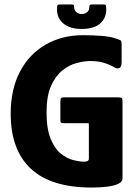

<svg xmlns="http://www.w3.org/2000/svg" viewBox="-20 -836 620 862"><path d="M530 -34Q530 -20 511.5 -11Q493 -2 462 2Q431 6 392 6Q209 6 118.5 -78.5Q28 -163 28 -326Q28 -435 69.5 -514Q111 -593 184.5 -635.5Q258 -678 352 -678Q395 -678 435 -675Q475 -672 497 -664Q513 -659 519.5 -656Q526 -653 526 -638V-558Q526 -536 516.5 -531Q507 -526 495 -533Q470 -547 444.5 -554.5Q419 -562 385 -562Q358 -562 324 -553Q290 -544 259.5 -519.5Q229 -495 209 -450Q189 -405 189 -332Q189 -257 207.5 -212.5Q226 -168 253.5 -146Q281 -124 309.5 -117Q338 -110 358 -110Q379 -110 379 -124V-276Q379 -281 378 -282Q377 -283 372 -283H269Q258 -283 254.5 -285Q251 -287 251 -299V-380Q251 -392 254 -395.5Q257 -399 269 -399H508Q525 -399 527.5 -395.5Q530 -392 530 -375ZM347 -706Q294 -706 265 -730Q236 -754 236 -794Q236 -810 238.5 -813Q241 -816 251 -816H297Q307 -816 310 -814.5Q313 -813 313 -803Q313 -790 322.5 -781.5Q332 -773 347 -773Q361 -773 371 -781.5Q381 -790 381 -803Q381 -813 385 -814.5Q389 -816 393 -816H444Q452 -816 454.5 -813.5Q457 -811 457 -794Q457 -754 429 -730Q401 -706 347 -706Z"/></svg>

Font: Glory ExtraBold
Style: Regular
Weight: 800
Designer: Robert Leuschke
Foundry: Robert Leuschke
Version: Version 1.011